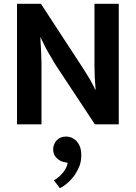

<svg xmlns="http://www.w3.org/2000/svg" viewBox="-20 -650 710 1004"><path d="M334 201 317 198C300 195 286 187 275 175C264 164 258 149 258 131C258 114 264 98 276 84C288 71 305 64 326 64C335 64 344 66 353 69C362 73 371 79 379 86C386 94 393 104 398 117C403 130 405 145 405 163C405 182 402 200 396 217C389 234 381 250 371 265C360 280 348 294 335 305C322 317 308 327 293 334L262 293C279 283 295 270 309 253C322 237 331 220 334 201ZM69 0V-630H194L411 -298C426 -275 439 -253 452 -232C464 -210 473 -193 478 -181H480C476 -224 474 -268 474 -311V-441V-630H601V0H476L274 -306C265 -319 257 -333 249 -348C240 -362 232 -376 225 -389C218 -402 211 -415 206 -426C200 -437 196 -446 193 -453H191C194 -407 196 -363 197 -321V-191V0Z"/></svg>

Font: Holmes&Hills Bold
Style: Bold
Weight: 500
Designer: Noopur Datye, Girish Dalvi, Yashodeep Gholap, Pallavi Karambelkar
Foundry: Ek Type
Version: ""